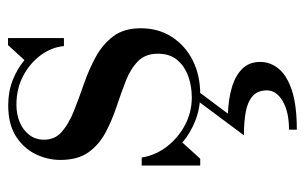

<svg xmlns="http://www.w3.org/2000/svg" viewBox="-160 -350 760 479"><g transform="rotate(-90 219.5 -110.0)"><path d="M46.5 10V-136H66.5Q72 -101.5 93.8 -73.2Q115.5 -45 147.5 -28Q179.5 -11 216.5 -11Q244.5 -11 269.5 -20Q294.5 -29 310 -47.5Q325.5 -66 325.5 -95.5Q325.5 -127 306.5 -145.5Q287.5 -164 257.2 -175.8Q227 -187.5 193.2 -198.8Q159.5 -210 129.2 -226Q99 -242 79.8 -268.5Q60.5 -295 60.5 -339Q60.5 -371 75 -400.8Q89.5 -430.5 119.5 -449.8Q149.5 -469 197 -469Q231 -469 259.5 -457.8Q288 -446.5 309.5 -428.5L347 -469.5H364.5V-330H344.5Q342 -359.5 322.8 -386.5Q303.5 -413.5 271.5 -431Q239.5 -448.5 198 -448.5Q174 -448.5 154.5 -440.2Q135 -432 123 -416.5Q111 -401 111 -379.5Q111 -352 131.2 -334.8Q151.5 -317.5 183 -305Q214.5 -292.5 250 -280.2Q285.5 -268 317.2 -250.8Q349 -233.5 369 -206.8Q389 -180 389 -138.5Q389 -94 367.2 -60.5Q345.5 -27 308.5 -8.5Q271.5 10 224.5 10Q190 10 159 -2Q128 -14 104 -34.5L63.5 10ZM136 251V231.5Q180.5 231.5 207.2 215.8Q234 200 234 176.5Q234 153 219.5 140.5Q205 128 179.8 123.5Q154.5 119 122 119L209.5 1.5H234L176 79Q212.5 80.5 241.5 89Q270.5 97.5 287.8 114.8Q305 132 305 160Q305 185 288 205.8Q271 226.5 233.8 238.8Q196.5 251 136 251Z"/></g></svg>

Font: Bodoni Moda 11pt
Style: Regular
Weight: 400
Version: Version 2.004